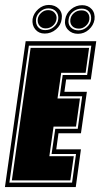

<svg xmlns="http://www.w3.org/2000/svg" viewBox="-46 -758 410 778"><path d="M-26 0 58 -591H344L322 -436H222L215 -386H306L282 -218H191L182 -153H282L261 0ZM-8 -18H246L262 -134H163L178 -236H269L287 -368H196L208 -454H307L324 -573H71ZM2 -27 78 -564H315L301 -463H202L187 -359H278L262 -245H171L154 -125H253L239 -27ZM135 -622Q111 -622 97 -639Q83 -656 86 -681Q90 -704 109 -721Q128 -738 152 -738Q177 -738 192.5 -722Q208 -706 204 -681Q201 -656 181 -639Q161 -622 135 -622ZM270 -621Q245 -621 229.5 -637.5Q214 -654 218 -679Q222 -704 242 -720.5Q262 -737 287 -737Q311 -737 325.5 -721Q340 -705 337 -679Q333 -655 314 -638Q295 -621 270 -621ZM137 -636Q157 -636 172.5 -649Q188 -662 190 -681Q192 -699 181 -711.5Q170 -724 150 -724Q132 -724 117.5 -711.5Q103 -699 100 -681Q98 -660 108.5 -648Q119 -636 137 -636ZM272 -635Q291 -635 306 -648Q321 -661 323 -679Q325 -699 314.5 -711Q304 -723 285 -723Q265 -723 249.5 -710.5Q234 -698 232 -679Q229 -659 241 -647Q253 -635 272 -635ZM139 -643Q123 -643 114 -654Q105 -665 107 -681Q109 -695 121 -706Q133 -717 149 -717Q166 -717 175.5 -706Q185 -695 183 -681Q181 -665 168.5 -654Q156 -643 139 -643ZM274 -642Q256 -642 246.5 -652.5Q237 -663 239 -679Q241 -694 253.5 -705Q266 -716 284 -716Q301 -716 309.5 -705.5Q318 -695 316 -679Q314 -664 301.5 -653Q289 -642 274 -642Z"/></svg>

Font: Alumni Sans Collegiate One
Style: Italic
Weight: 400
Italic angle: -8°
Designer: Robert E. Leuschke
Foundry: Robert E. Leuschke
Version: Version 1.100